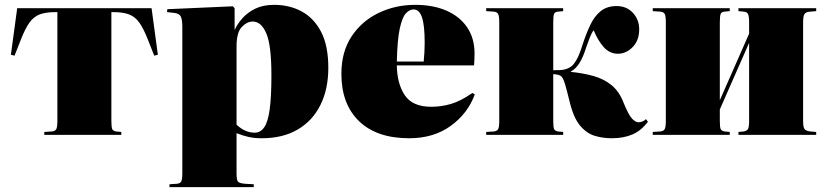

<svg xmlns="http://www.w3.org/2000/svg" viewBox="-20 -557 3416 793"><path d="M163 0V-12L194 -14Q207 -15 212 -23Q217 -31 217 -57V-507H210Q169 -507 144 -497.5Q119 -488 101.5 -463.5Q84 -439 66 -393L40 -327L25 -331L51 -523H606L632 -331L617 -327L591 -393Q573 -439 555.5 -463.5Q538 -488 513 -497.5Q488 -507 447 -507H440V-58Q440 -32 443.5 -24Q447 -16 460 -14L481 -12V0Z M680 216V204L710 202Q724 201 728.5 192.5Q733 184 733 159V-447Q733 -476 726.5 -489Q720 -502 697 -504L670 -507L671 -519L942 -531L949 -523V-435H950Q961 -459 982 -482.5Q1003 -506 1035 -521.5Q1067 -537 1112 -537Q1176 -537 1226.5 -509.5Q1277 -482 1306.5 -425Q1336 -368 1336 -277Q1336 -189 1303.5 -123.5Q1271 -58 1209.5 -22Q1148 14 1061 14Q1030 14 1006 8.5Q982 3 957 -7V158Q957 182 961.5 191Q966 200 992 202L1028 204V216ZM1032 -9Q1056 -9 1071.5 -31.5Q1087 -54 1094 -106Q1101 -158 1101 -246Q1101 -370 1080 -419Q1059 -468 1024 -468Q1000 -468 978.5 -445.5Q957 -423 957 -365V-42Q992 -9 1032 -9Z M1670 14Q1536 14 1463 -56.5Q1390 -127 1390 -252Q1390 -343 1432 -406.5Q1474 -470 1543.5 -503.5Q1613 -537 1695 -537Q1769 -537 1824 -513Q1879 -489 1909.5 -444Q1940 -399 1940 -336Q1940 -326 1939.5 -314Q1939 -302 1938 -287H1619Q1620 -211 1652 -163.5Q1684 -116 1761 -116Q1802 -116 1842 -127.5Q1882 -139 1931 -173L1941 -167Q1912 -88 1841.5 -37Q1771 14 1670 14ZM1619 -303H1730Q1732 -324 1733 -343Q1734 -362 1734 -381Q1734 -452 1723 -485Q1712 -518 1688 -518Q1671 -518 1656 -501.5Q1641 -485 1631 -438.5Q1621 -392 1619 -303Z M2507 14Q2470 14 2436.5 4Q2403 -6 2376 -38Q2349 -70 2333 -136Q2323 -177 2315 -205Q2307 -233 2299 -241Q2294 -246 2285.5 -248Q2277 -250 2265 -251V-58Q2265 -32 2268.5 -24Q2272 -16 2285 -14L2306 -12V0H1988V-12L2019 -14Q2032 -15 2037 -23Q2042 -31 2042 -57V-466Q2042 -492 2037 -500Q2032 -508 2019 -509L1988 -511V-523H2306V-511L2285 -509Q2272 -508 2268.5 -499.5Q2265 -491 2265 -465V-267Q2279 -267 2293 -267.5Q2307 -268 2319 -272Q2328 -275 2338 -281.5Q2348 -288 2360 -308Q2372 -328 2385 -369Q2400 -416 2417.5 -453Q2435 -490 2461 -511Q2487 -532 2527 -532Q2568 -532 2594 -504Q2620 -476 2620 -436Q2620 -390 2593 -362.5Q2566 -335 2532 -335Q2498 -335 2473.5 -362.5Q2449 -390 2432 -432Q2424 -422 2417 -404.5Q2410 -387 2402 -364Q2389 -322 2373.5 -297Q2358 -272 2338 -262V-260Q2389 -255 2431.5 -243Q2474 -231 2505.5 -205.5Q2537 -180 2555 -134Q2576 -82 2590.5 -67Q2605 -52 2616 -52Q2635 -52 2648 -65L2656 -54Q2628 -17 2591.5 -1.5Q2555 14 2507 14Z M2676 0V-12L2707 -14Q2720 -15 2725 -23Q2730 -31 2730 -57V-466Q2730 -492 2725 -500Q2720 -508 2707 -509L2676 -511V-523H2994V-511L2973 -509Q2960 -508 2956.5 -499.5Q2953 -491 2953 -465V-143L3074 -418V-465Q3074 -490 3069.5 -499Q3065 -508 3051 -509L3030 -511V-523H3351V-511L3327 -509Q3309 -508 3303 -499.5Q3297 -491 3297 -465V-58Q3297 -32 3303 -24Q3309 -16 3327 -14L3351 -12V0H3030V-12L3051 -14Q3065 -16 3069.5 -24.5Q3074 -33 3074 -58V-380L2953 -105V-58Q2953 -32 2956.5 -24Q2960 -16 2973 -14L2994 -12V0Z"/></svg>

Font: Literata 72pt Black
Style: Regular
Weight: 900
Designer: Latin by Veronika Burian and Jose Scaglione. Greek by Irene Vlachou. Cyrillic by Vera Evstafieva.
Foundry: TypeTogether
Version: Version 3.002